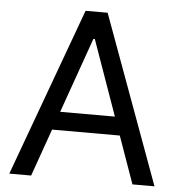

<svg xmlns="http://www.w3.org/2000/svg" viewBox="-51 -755 748 804"><g transform="rotate(5 323.0 -353.5)"><path d="M17.6 0H109.4L319.3 -592.8H325.2L535.2 0H627.9L369.1 -707H276.4ZM503.9 -276.4H141.6V-199.2H503.9Z"/></g></svg>

Font: Pretendard Variable
Style: Regular
Weight: 400
Designer: Base glyphs from Inter by Rasmus Andersson; Hangeul glyphs from Noto Sans CJK(Source Han Sans) by Jang Soo-young and Kan
Foundry: Kil Hyung-jin
Version: Version 1.309;Glyphs 3.2 (3225)